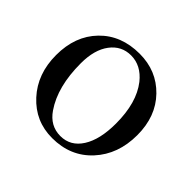

<svg xmlns="http://www.w3.org/2000/svg" viewBox="-121 -596 742 742"><g transform="rotate(45 250.0 -225.0)"><path d="M470 -231Q470 -126 407.5 -58Q345 10 245 10Q153 10 91 -57.5Q29 -125 29 -228Q29 -332 91 -396Q153 -460 254 -460Q347 -460 408.5 -396.5Q470 -333 470 -231ZM380 -204Q380 -318 330 -382Q290 -432 235 -432Q183 -432 151 -389.5Q119 -347 119 -273Q119 -145 172 -68Q206 -18 262 -18Q317 -18 348.5 -67.5Q380 -117 380 -204Z"/></g></svg>

Font: STIX
Style: Regular
Weight: 400
Designer: MicroPress Inc., with final additions and corrections provided by Coen Hoffman, Elsevier (retired)
Version: Version 1.1.1